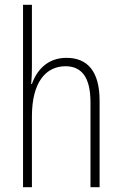

<svg xmlns="http://www.w3.org/2000/svg" viewBox="-20 -780 507 800"><path d="M113 -503V-760H76V0H113V-295C113 -439 172 -504 253 -504C317 -504 357 -462 357 -354V0H395V-360C395 -481 346 -539 257 -539C176 -539 132 -485 113 -430H110C112 -454 113 -473 113 -503Z"/></svg>

Font: Noto Sans Malayalam Condensed ExtraLight
Style: Regular
Weight: 200
Width: 3
Designer: Jelle Bosma - Monotype Design Team
Foundry: Monotype Imaging Inc.
Version: Version 2.104